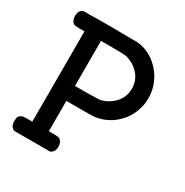

<svg xmlns="http://www.w3.org/2000/svg" viewBox="-145 -729 814 845"><g transform="rotate(30 262.5 -306.0)"><path d="M41 -1Q19 -9 19 -38Q19 -54 22 -60.5Q25 -67 36 -73Q42 -76 65 -76H89V-535H65Q42 -535 36 -538Q19 -548 19 -573Q19 -603 41 -610H49Q57 -610 70.5 -610Q84 -610 100 -610.5Q116 -611 136.5 -611Q157 -611 175 -611Q204 -611 237 -610.5Q270 -610 291.5 -610Q313 -610 314 -610Q390 -603 441 -537Q480 -485 480 -421Q480 -404 478 -390Q466 -324 421 -282Q401 -262 378 -251Q351 -236 314 -231Q308 -230 239 -230H173V-76H197Q220 -76 227 -73Q244 -62 244 -38Q244 -10 222 -1ZM396 -421Q396 -463 368.5 -493Q341 -523 300 -533Q294 -534 233 -535H173V-306H233Q294 -307 300 -308Q341 -318 368.5 -348Q396 -378 396 -421Z"/></g></svg>

Font: MathJax_Typewriter
Style: Regular
Weight: 400
Version: Version 1.1